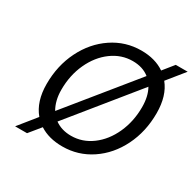

<svg xmlns="http://www.w3.org/2000/svg" viewBox="-171 -915 1132 1130"><g transform="rotate(30 395.0 -350.0)"><path d="M697 -628Q754 -558 754 -440Q754 -315 703.5 -213Q653 -111 565 -52Q477 7 370 7Q278 7 215 -34L152 43H71L167 -76Q107 -147 107 -266Q107 -391 158 -493.5Q209 -596 297.5 -655.5Q386 -715 493 -715Q587 -715 651 -671L709 -743H790ZM230 -153 593 -600Q548 -636 480 -636Q403 -636 338.5 -588.5Q274 -541 236.5 -459.5Q199 -378 199 -280Q199 -206 230 -153ZM634 -551 273 -106Q319 -73 383 -73Q460 -73 524 -120.5Q588 -168 625 -249.5Q662 -331 662 -428Q662 -502 634 -551Z"/></g></svg>

Font: Be Vietnam
Style: Italic
Weight: 400
Italic angle: -9.33299°
Designer: Gabriel Lam
Foundry: TypeRant
Version: Version 3.000